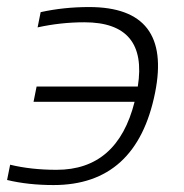

<svg xmlns="http://www.w3.org/2000/svg" viewBox="-38 -533 531 553"><path d="M-8.8 -58.6Q51.8 -43.9 125 -43.9Q300.3 -43.9 349.6 -239.7H58.6L67.4 -283.7H358.9Q388.2 -468.8 205.1 -468.8Q136.7 -468.8 70.3 -454.1L79.1 -498Q145.5 -512.7 218.8 -512.7Q458 -512.7 408.7 -266.1Q355.5 0 116.2 0Q43 0 -17.6 -14.6Z"/></svg>

Font: Sansation Light
Style: Light Italic
Weight: 300
Designer: Bernd Montag
Version: Version 1.301